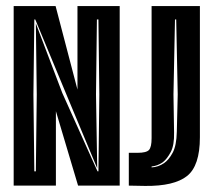

<svg xmlns="http://www.w3.org/2000/svg" viewBox="-20 -611 703 632"><path d="M25 0V-591H163L235 -316V-591H374V0H237L164 -245V0ZM93 -47H98L101 -300L98 -534L185 -305L301 -47H304L307 -300L304 -547H299L296 -300L300 -57L199 -299L96 -547H93L90 -300ZM458 1 404 0V-108H433Q462 -108 470.5 -117.5Q479 -127 479 -156V-591H638V-159Q638 -65 595.5 -31.5Q553 2 458 1ZM479 -60Q501 -61 520 -74Q536 -85 548.5 -108.5Q561 -132 562 -177L565 -300L560 -547H556L551 -300L553 -175Q554 -133 542 -110.5Q530 -88 516 -77Q499 -65 479 -63Z"/></svg>

Font: Alumni Sans Inline One
Style: Regular
Weight: 400
Designer: Robert E. Leuschke
Foundry: Robert E. Leuschke
Version: Version 1.100; ttfautohint (v1.8.3)